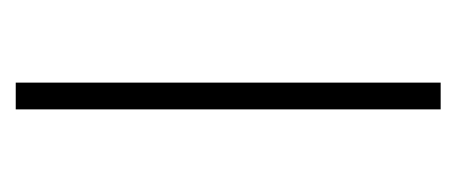

<svg xmlns="http://www.w3.org/2000/svg" viewBox="-188 -392 580 244"><g transform="rotate(90 102.0 -270.0)"><path d="M85 0V-540H119V0Z"/></g></svg>

Font: Encode Sans Condensed Thin Thin
Style: Regular
Weight: 250
Version: Version 3.002